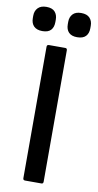

<svg xmlns="http://www.w3.org/2000/svg" viewBox="-106 -873 465 914"><g transform="rotate(10 126.0 -416.0)"><path d="M85 0Q75 0 75 -10V-645Q75 -655 85 -655H164Q173 -655 173 -645V-10Q173 0 164 0ZM42 -715Q15 -715 1 -729Q-13 -743 -13 -768V-780Q-13 -803 1 -817.5Q15 -832 42 -832Q70 -832 83 -817.5Q96 -803 96 -780V-768Q96 -743 83 -729Q70 -715 42 -715ZM210 -715Q183 -715 169.5 -729Q156 -743 156 -768V-780Q156 -803 169.5 -817.5Q183 -832 210 -832Q238 -832 251.5 -817.5Q265 -803 265 -780V-768Q265 -743 251.5 -729Q238 -715 210 -715Z"/></g></svg>

Font: Sofia Sans Semi Condensed SemiBold
Style: Regular
Weight: 600
Designer: Botio Nikoltchev, Ani Petrova
Foundry: lettersoup
Version: Version 4.100